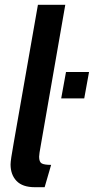

<svg xmlns="http://www.w3.org/2000/svg" viewBox="-20 -770 391 800"><path d="M24 -85Q24 -102 37 -174L138 -750H252L150 -165Q143 -127 143 -117Q143 -95 154 -89Q165 -83 193 -83L166 10H125Q74 10 49 -16Q24 -42 24 -85ZM255 -470H351L331 -360H235Z"/></svg>

Font: Cabin SemiBold
Style: Italic
Weight: 600
Italic angle: -7°
Designer: Pablo Impallari
Foundry: Pablo Impallari. http://www.impallari.com Igino Marini. http://www.ikern.com
Version: Version 2.200